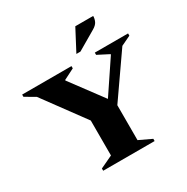

<svg xmlns="http://www.w3.org/2000/svg" viewBox="-191 -1026 1159 1190"><g transform="rotate(-30 389.0 -431.0)"><path d="M209 0V-16L298 -58V-308L82 -602L10 -644V-660H363V-644L286 -605V-601L457 -371L610 -599V-603L530 -644V-660H768V-644L699 -611L488 -308V-58L577 -16V0ZM427 -710 507 -862H635Q635 -841 626 -822.5Q617 -804 591 -789L456 -710Z"/></g></svg>

Font: Spectral ExtraBold
Style: Regular
Weight: 800
Designer: Jean-Baptiste Levee
Foundry: Production Type
Version: Version 2.001